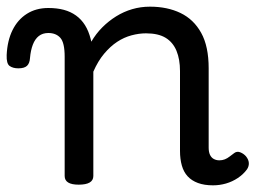

<svg xmlns="http://www.w3.org/2000/svg" viewBox="-75 -539 767 576"><path d="M161 15Q140 15 129.5 8.5Q119 2 119 -11V-369Q119 -411 106 -425.5Q93 -440 70 -440Q53 -440 41.5 -431Q30 -422 23.5 -405Q17 -388 15 -365Q14 -349 6 -341.5Q-2 -334 -20 -334Q-36 -334 -46 -341Q-56 -348 -55 -374Q-53 -417 -37.5 -448.5Q-22 -480 5.5 -497.5Q33 -515 70 -515Q96 -515 116.5 -509.5Q137 -504 153 -492.5Q169 -481 180 -463.5Q191 -446 197 -422L199 -414Q213 -438 232 -457Q251 -476 273.5 -490Q296 -504 321.5 -511.5Q347 -519 375 -519Q427 -519 466.5 -500Q506 -481 528.5 -440.5Q551 -400 551 -334V-96Q551 -83 555 -74.5Q559 -66 566.5 -62Q574 -58 583 -58Q592 -58 599.5 -61Q607 -64 614 -69.5Q621 -75 628 -80Q636 -86 646 -82Q656 -78 663 -70Q671 -60 671.5 -50Q672 -40 666 -31Q655 -16 638.5 -5Q622 6 603 11.5Q584 17 564 17Q538 17 519 10Q500 3 488 -10Q476 -23 470.5 -42.5Q465 -62 465 -86V-326Q465 -361 454.5 -386.5Q444 -412 422 -425.5Q400 -439 363 -439Q342 -439 319.5 -433Q297 -427 276.5 -413.5Q256 -400 237.5 -378Q219 -356 205 -324V-11Q205 2 194 8.5Q183 15 161 15Z"/></svg>

Font: Playwrite AR
Style: Regular
Weight: 400
Designer: Veronika Burian, José Scaglione
Foundry: TypeTogether
Version: Version 1.002